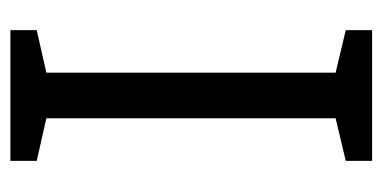

<svg xmlns="http://www.w3.org/2000/svg" viewBox="-208 -546 754 379"><g transform="rotate(90 169.5 -357.0)"><path d="M298 0V-52L214 -71V-642L298 -662V-714H40V-662L124 -642V-71L40 -52V0Z"/></g></svg>

Font: Noto Sans Miao
Style: Regular
Weight: 400
Designer: Monotype Design Team
Foundry: Monotype Imaging Inc.
Version: Version 2.003